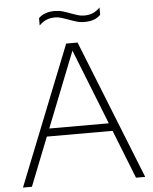

<svg xmlns="http://www.w3.org/2000/svg" viewBox="-60 -967 811 1017"><g transform="rotate(-5 345.0 -458.5)"><path d="M20.5 0 315 -740H375.5L670.5 0H621.5L338.5 -715.5H351L68 0ZM155.5 -258 168 -299.5H522.5L535 -258ZM422.5 -845.5Q399 -845.5 378.2 -851.8Q357.5 -858 338 -865.5Q320 -872 303 -877.5Q286 -883 268 -883Q241 -883 221 -874.2Q201 -865.5 183.5 -847.5V-886.5Q198 -901.5 219 -909.2Q240 -917 268.5 -917Q292 -917 313 -910.8Q334 -904.5 353 -897Q371 -890.5 388 -885Q405 -879.5 423 -879.5Q450 -879.5 470 -888.2Q490 -897 507.5 -915V-876Q493 -861 472.2 -853.2Q451.5 -845.5 422.5 -845.5Z"/></g></svg>

Font: Encode Sans SC SemiExpanded ExtraLight
Style: Regular
Weight: 250
Width: 6
Designer: Multiple Designers
Foundry: Impallari Type
Version: Version 3.002